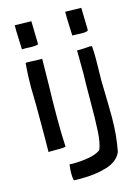

<svg xmlns="http://www.w3.org/2000/svg" viewBox="-133 -794 767 1055"><g transform="rotate(-15 250.0 -266.0)"><path d="M61 -631Q63 -597 63 -582Q74 -583 82 -582.5Q90 -582 96 -582Q104 -581 120 -581Q146 -581 156 -586L153 -718Q121 -718 59 -720Q58 -697 61 -631ZM348 -630Q350 -596 350 -584L381 -583Q390 -582 407 -582Q435 -582 440 -590Q440 -622 438 -678Q437 -696 437 -718Q406 -718 346 -720Q345 -696 348 -630ZM63 -504Q57 -438 57 -369Q57 -331 59 -261V-177V-87Q59 -28 58 1Q62 0 80 0Q86 0 114 0Q142 0 156 -3Q152 -75 152 -167Q152 -265 155 -361Q157 -455 157 -500V-503Q121 -503 91 -505Q70 -506 63 -505ZM353 -219Q353 -103 349 -37Q345 29 330 63Q305 82 260 89.5Q215 97 173 97L152 96Q148 124 148 147Q148 170 152 187Q165 188 192 188Q278 188 341.5 168Q405 148 426 99Q444 9 444 -94L443 -175Q441 -231 441 -263Q440 -273 440 -300Q440 -338 441 -359L442 -429Q442 -472 439 -500Q435 -501 426 -501Q418 -501 400 -499Q370 -497 354 -498Q354 -407 355 -362Q353 -317 353 -219Z"/></g></svg>

Font: Londrina Solid Light
Style: Regular
Weight: 300
Designer: Marcelo Magalhaes
Foundry: Marcelo Magalhães
Version: Version 1.002